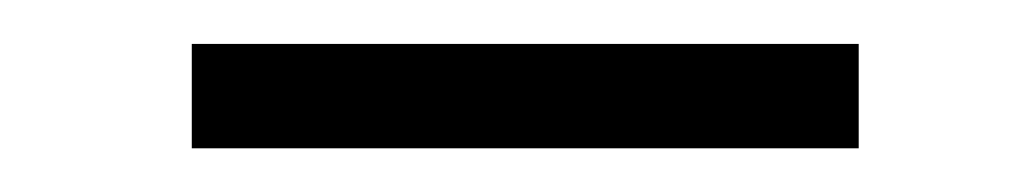

<svg xmlns="http://www.w3.org/2000/svg" viewBox="-20 -723 467 87"><path d="M369.1 -655.8H66.9V-703.1H369.1Z"/></svg>

Font: Vazir Thin
Style: Thin
Weight: 100
Designer: Saber Rastikerdar
Foundry: Saber Rastikerdar
Version: Version 30.0.0